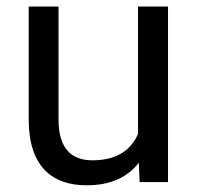

<svg xmlns="http://www.w3.org/2000/svg" viewBox="-20 -548 594 578"><path d="M397.9 -58.1 400.4 0H485.8V-528.3H395.5V-145C390.6 -133.3 384.3 -122.6 376.5 -113.3C353 -84 314.9 -65.4 257.8 -65.4C203.1 -65.4 156.2 -92.8 156.2 -187.5V-528.3H66.4V-188.5C66.4 -46.4 137.2 9.8 240.7 9.8C314 9.8 364.7 -15.1 397.9 -58.1Z"/></svg>

Font: Bert Sans
Style: Regular
Weight: 400
Designer: Christian Robertson (Google), Cristiano Sobral
Foundry: Google, Cristiano Sobral
Version: Version 3.101